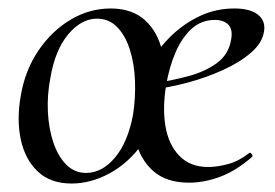

<svg xmlns="http://www.w3.org/2000/svg" viewBox="-20 -419 650 453"><path d="M149 14Q99 14 69 -14.5Q39 -43 29 -90Q19 -137 29 -193Q39 -253 70.5 -299.5Q102 -346 146.5 -372.5Q191 -399 241 -399Q292 -399 322.5 -371Q353 -343 363 -296.5Q373 -250 362 -193Q350 -127 316.5 -80.5Q283 -34 238.5 -10Q194 14 149 14ZM183 -11Q221 -11 251.5 -47.5Q282 -84 294 -149Q300 -189 298.5 -228.5Q297 -268 286.5 -301.5Q276 -335 256.5 -355Q237 -375 209 -375Q172 -375 141 -338Q110 -301 99 -236Q91 -195 93 -155Q95 -115 106 -82.5Q117 -50 136.5 -30.5Q156 -11 183 -11ZM426 12Q372 12 341 -16Q310 -44 300 -88Q290 -132 299 -181Q307 -221 327.5 -259.5Q348 -298 379 -329.5Q410 -361 449 -380Q488 -399 533 -399Q570 -399 588.5 -384.5Q607 -370 603 -345Q599 -318 572.5 -295Q546 -272 506.5 -254Q467 -236 422.5 -224Q378 -212 338 -208L341 -222Q386 -229 425 -239.5Q464 -250 491.5 -270Q519 -290 525 -324Q530 -349 519 -360.5Q508 -372 487 -372Q455 -372 432 -351Q409 -330 394 -295Q379 -260 372 -218Q363 -164 370.5 -120.5Q378 -77 403.5 -51Q429 -25 471 -25Q493 -25 518.5 -32Q544 -39 568 -58Q570 -60 573.5 -56Q577 -52 575 -49Q537 -16 499.5 -2Q462 12 426 12Z"/></svg>

Font: Cormorant Medium
Style: Italic
Weight: 500
Italic angle: -10°
Designer: Christian Thalmann (Catharsis Fonts)
Foundry: Catharsis Fonts
Version: Version 4.000